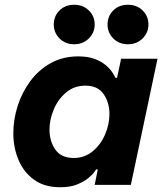

<svg xmlns="http://www.w3.org/2000/svg" viewBox="-20 -777 682 807"><path d="M518 -591Q480 -591 456 -615.5Q432 -640 432 -674Q432 -709 456 -733Q480 -757 518 -757Q555 -757 579.5 -733Q604 -709 604 -674Q604 -640 579.5 -615.5Q555 -591 518 -591ZM292 -591Q254 -591 230 -615.5Q206 -640 206 -674Q206 -709 230 -733Q254 -757 292 -757Q329 -757 353.5 -733Q378 -709 378 -674Q378 -640 353.5 -615.5Q329 -591 292 -591ZM309 -540Q351 -540 380 -528.5Q409 -517 426.5 -501.5Q444 -486 453 -471.5Q462 -457 465 -450H472L489 -530H642L530 0H378L391 -65H384Q384 -65 376 -53.5Q368 -42 350 -27.5Q332 -13 303.5 -1.5Q275 10 233 10Q166 10 122.5 -22Q79 -54 57.5 -105.5Q36 -157 36 -217Q36 -274 54 -331Q72 -388 107 -435.5Q142 -483 193 -511.5Q244 -540 309 -540ZM339 -417Q292 -417 258 -388.5Q224 -360 206 -317Q188 -274 188 -232Q188 -184 212.5 -148.5Q237 -113 290 -113Q336 -113 370 -141.5Q404 -170 422 -212.5Q440 -255 440 -298Q440 -346 415.5 -381.5Q391 -417 339 -417Z"/></svg>

Font: Be Vietnam Pro
Style: Bold Italic
Weight: 700
Italic angle: -12°
Designer: Lam Bao, Tony Le, Vietanh Nguyen
Foundry: Yellow Type Foundry
Version: Version 1.002; ttfautohint (v1.8.3)